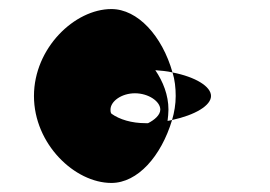

<svg xmlns="http://www.w3.org/2000/svg" viewBox="-20 -708 596 424"><path d="M55 -496C55 -390 145 -304 226 -304C284 -304 336 -363 360 -443C357 -442 354 -442 350 -441C351 -449 352 -458 352 -466C352 -498 340 -528 323 -553C335 -552 349 -551 361 -548C338 -629 284 -688 226 -688C145 -688 55 -602 55 -496ZM224 -466C224 -484 248 -502 278 -502C308 -502 334 -484 334 -466C334 -454 321 -443 307 -436H301C271 -436 244 -444 226 -457C224 -460 224 -463 224 -466ZM360 -443C411 -454 446 -475 446 -496C446 -517 412 -538 361 -548C366 -532 368 -514 368 -496C368 -478 365 -460 360 -443Z"/></svg>

Font: Ampere
Style: SCSuCnd
Weight: 400
Version: Version 1